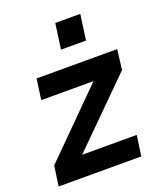

<svg xmlns="http://www.w3.org/2000/svg" viewBox="-136 -789 733 873"><g transform="rotate(-20 230.5 -352.0)"><path d="M-4 0 10 -97 309 -396H56L70 -496H460L448 -399L146 -99H410L396 0ZM219 -581 236 -704H357L340 -581Z"/></g></svg>

Font: Host Grotesk SemiBold
Style: Italic
Weight: 600
Italic angle: -8°
Designer: Doğukan Karapınar based on Poppins by Indian Type Foundry, Jonny Pinhorn
Foundry: Element Type
Version: Version 1.001; ttfautohint (v1.8.4.7-5d5b)